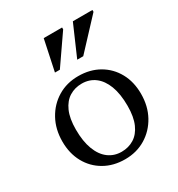

<svg xmlns="http://www.w3.org/2000/svg" viewBox="-164 -778 831 896"><g transform="rotate(-30 252.0 -330.0)"><path d="M254 -28.5Q291.5 -28.5 321 -46.8Q350.5 -65 367.5 -103.2Q384.5 -141.5 384.5 -201Q384.5 -265 367.8 -308.8Q351 -352.5 321 -375Q291 -397.5 250.5 -397.5Q213 -397.5 183.5 -379.2Q154 -361 137 -322.8Q120 -284.5 120 -225Q120 -161.5 136.8 -117.5Q153.5 -73.5 183.8 -51Q214 -28.5 254 -28.5ZM251 10Q188 10 139.8 -17.8Q91.5 -45.5 64.5 -94.8Q37.5 -144 37.5 -208Q37.5 -274 65.8 -325.5Q94 -377 142.8 -406.5Q191.5 -436 253.5 -436Q317 -436 365 -408.2Q413 -380.5 440 -331.5Q467 -282.5 467 -218Q467 -152 438.8 -100.5Q410.5 -49 361.8 -19.5Q313 10 251 10ZM288.5 -504.5 360.5 -670H466V-660L321 -504.5ZM168.5 -504.5 203.5 -670H302.5V-660L195 -504.5Z"/></g></svg>

Font: Newsreader 16pt
Style: Regular
Weight: 400
Designer: Hugues Gentile
Foundry: Production Type
Version: Version 1.003